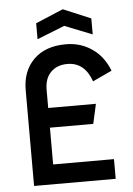

<svg xmlns="http://www.w3.org/2000/svg" viewBox="-55 -832 607 874"><g transform="rotate(-5 248.5 -395.0)"><path d="M139 -664V-737L265 -790L391 -737V-664L265 -714ZM378 -348 358 -258H160V-90H438V0H65V-438Q65 -525 118 -577.5Q171 -630 265 -630Q331 -630 383.5 -594.5Q436 -559 462 -492L374 -451Q343 -540 264 -540Q217 -540 188.5 -511.5Q160 -483 160 -431V-348Z"/></g></svg>

Font: Gulax
Style: Regular
Weight: 400
Designer: Morgan Gilbert
Foundry: VTF
Version: Version 1.001;hotconv 1.0.109;makeotfexe 2.5.65596